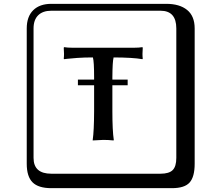

<svg xmlns="http://www.w3.org/2000/svg" viewBox="-20 -774 1140 1006"><path d="M388.2 -327.1V-356.9H473.1V-368.2Q473.1 -451.2 466.8 -473.1Q421.9 -473.1 384.5 -470.5Q347.2 -467.8 331.5 -465.8L315.9 -463.9L314 -466.8Q316.9 -487.8 314 -523.9L315.9 -526.9Q334 -523.9 359.9 -523.9H682.1Q708 -523.9 726.1 -526.9L728 -523.9Q725.1 -487.8 728 -466.8L726.1 -463.9Q676.3 -472.7 575.2 -473.1Q569.3 -451.2 568.8 -368.2V-356.9H648.9V-327.1H568.8V-190.9Q568.8 -89.8 576.2 -41L575.2 -38.1Q546.4 -41 521 -41L465.8 -38.1V-41Q472.7 -87.9 473.1 -190.9V-327.1ZM249 -717.8Q204.1 -717.8 179.9 -693.8Q155.8 -669.9 155.8 -625V53.2Q155.8 136.2 249 136.2H820.8Q865.7 136.2 884.8 117.2Q903.8 98.1 903.8 53.2V-625Q903.8 -717.8 820.8 -717.8ZM1000 84Q1000 152.8 973.4 182.4Q946.8 211.9 880.9 211.9H249Q181.2 211.9 150.6 181.4Q120.1 150.9 120.1 84V-625Q120.1 -687 154.1 -720.5Q188 -753.9 249 -753.9H851.1Q920.9 -753.9 960.4 -721.9Q1000 -689.9 1000 -625Z"/></svg>

Font: Linux Biolinum Keyboard
Style: Regular
Weight: 700
Designer: Philipp H. Poll
Foundry: Philipp H. Poll
Version: Version 0.6.1 ; ttfautohint (v0.9)